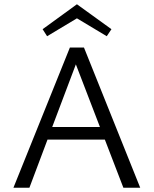

<svg xmlns="http://www.w3.org/2000/svg" viewBox="-20 -881 721 901"><path d="M201 -711 180 -744 341 -861 503 -744 481 -711 341 -795ZM472 -226H203L118 0H43L308 -658H374L638 0H559ZM449 -285 336 -579 225 -285Z"/></svg>

Font: Ysabeau Infant
Style: Regular
Weight: 400
Designer: Christian Thalmann (Catharsis Fonts)
Version: Version 0.003